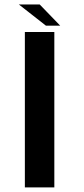

<svg xmlns="http://www.w3.org/2000/svg" viewBox="-20 -814 367 834"><path d="M88 0V-675H216V0ZM179.5 -702.5 62 -794.5H152.5L241.5 -702.5Z"/></svg>

Font: Anybody ExtraExpanded Medium
Style: Regular
Weight: 500
Width: 8
Designer: Tyler Finck
Foundry: Etcetera Type Company
Version: Version 1.010; ttfautohint (v1.8.3) -l 8 -r 50 -G 200 -x 14 